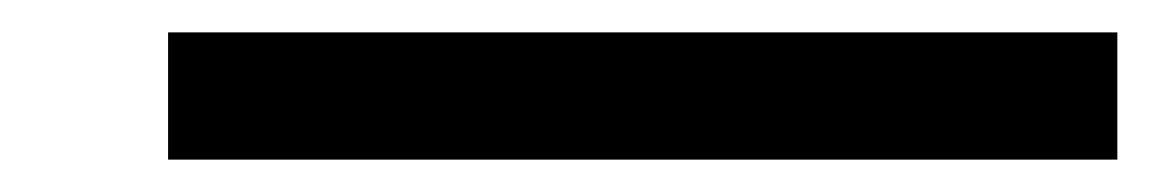

<svg xmlns="http://www.w3.org/2000/svg" viewBox="-20 -434 707 118"><path d="M83.3 -414.1H666.7V-335.9H83.3Z"/></svg>

Font: Monoid
Style: Regular
Weight: 400
Width: 4
Monospace: yes
Designer: Andreas Larsen (@larsenwork)
Version: Version 0.61